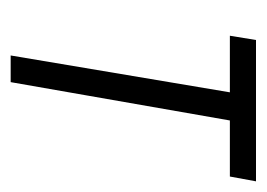

<svg xmlns="http://www.w3.org/2000/svg" viewBox="-90 -410 500 360"><g transform="rotate(90 160.0 -230.0)"><path d="M55 -460 47 -411H311L320 -460ZM159 -446 84 0H134L212 -446Z"/></g></svg>

Font: Jost Light
Style: Italic
Weight: 300
Italic angle: -5°
Version: Version 3.710